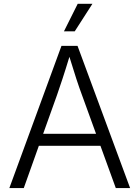

<svg xmlns="http://www.w3.org/2000/svg" viewBox="-20 -962 713 982"><path d="M27.8 0H101.6L178.7 -216.3H493.7L572.3 0H645.5L376.5 -727.5H294.4ZM307.1 -801.8H362.3L452.6 -942.4H377.4ZM200.7 -277.8 271.5 -475.6C287.6 -522 308.6 -584 335 -671.4C361.3 -585 381.3 -523.9 399.4 -475.6L471.2 -277.8Z"/></svg>

Font: Raveo Light
Style: Regular
Weight: 300
Designer: Jakub Foglar, Rasmus Andersson (Inter)
Foundry: Jakubfoglar.com
Version: Version 1.100;Glyphs 3.2.3 (3260)